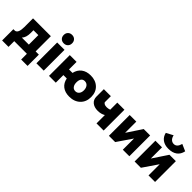

<svg xmlns="http://www.w3.org/2000/svg" viewBox="171 -1917 3200 3200"><g transform="rotate(45 1771.0 -317.0)"><path d="M10 135V-131H49Q114 -143 114 -285V-490H534V-131H610V135H459V0H161V135ZM259 -289Q259 -184 209 -131H374V-355H259Z M671 -656Q671 -701 698.5 -728.5Q726 -756 770 -756Q814 -756 841.5 -728.5Q869 -701 869 -656Q869 -612 841.5 -584.5Q814 -557 770 -557Q726 -557 698.5 -584.5Q671 -612 671 -656ZM683 0V-490H856V0Z M980 0V-490H1140V-312H1222Q1241 -400 1305 -449Q1369 -498 1468 -498Q1585 -498 1656 -430Q1727 -362 1727 -248Q1727 -132 1654 -62.5Q1581 7 1461 7Q1362 7 1299.5 -41.5Q1237 -90 1220 -179H1140V0ZM1562 -241Q1562 -295 1535.5 -328Q1509 -361 1464 -361Q1423 -361 1401 -331.5Q1379 -302 1379 -248Q1379 -193 1403.5 -161Q1428 -129 1470 -129Q1512 -129 1537 -159.5Q1562 -190 1562 -241Z M1965 -162Q1882 -162 1832.5 -203Q1783 -244 1783 -315V-490H1948V-354Q1948 -335 1971 -322.5Q1994 -310 2027 -310Q2063 -310 2100 -323V-490H2268V0H2100V-197Q2043 -162 1965 -162Z M2392 0V-490H2548V-226L2723 -490H2874V0H2720V-264L2540 0Z M3244 -547Q3158 -547 3101.5 -588Q3045 -629 3028 -705L3149 -769Q3159 -720 3186.5 -693.5Q3214 -667 3253 -667Q3326 -667 3353 -769L3474 -716Q3457 -633 3398.5 -590Q3340 -547 3244 -547ZM2998 0V-490H3154V-226L3329 -490H3480V0H3326V-264L3146 0Z"/></g></svg>

Font: Cantarell Extra Bold
Style: Regular
Weight: 800
Designer: Dave Crossland, Nikolaus Waxweiler, Florian Fecher, Jacques Le Bailly, Eben Sorkin, Alexei Vanyashin, Alexios Zavras, Em
Version: Version 0.303